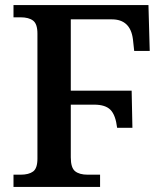

<svg xmlns="http://www.w3.org/2000/svg" viewBox="-20 -734 647 754"><path d="M33 -48H61Q93 -48 110 -60.5Q127 -73 127 -111V-602Q127 -640 110 -653Q93 -666 61 -666H33V-714H563L568 -534H507L502 -580Q492 -658 419 -658H258V-378H497L500 -232H440Q434 -282 414 -302.5Q394 -323 350 -323H258V-116Q258 -75 275 -61.5Q292 -48 324 -48H373V0H33Z"/></svg>

Font: Noto Serif SemiBold
Style: Regular
Weight: 600
Designer: Monotype Design Team
Foundry: Monotype Imaging Inc.
Version: Version 1.001